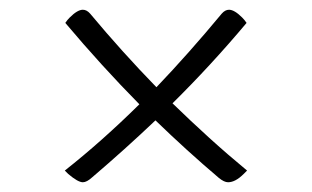

<svg xmlns="http://www.w3.org/2000/svg" viewBox="-20 -498 640 394"><path d="M113 -148Q189 -208 266 -284Q189 -362 114 -451Q118 -457 123 -462Q139 -478 150 -478Q158 -478 165 -470Q230 -392 301 -319Q367 -388 435 -470Q442 -478 450 -478Q461 -478 477 -462Q482 -457 486 -451Q413 -364 334 -286Q371 -250 409 -215.5Q447 -181 487 -148L480 -141Q463 -124 448 -124Q440 -124 429 -133Q363 -189 299 -251Q237 -192 169 -134Q158 -124 150 -124Q140 -124 120 -141Z"/></svg>

Font: Recursive Mn Csl St Lt
Style: Regular
Weight: 300
Monospace: yes
Version: Version 1.079;hotconv 1.0.112;makeotfexe 2.5.65598; ttfautoh